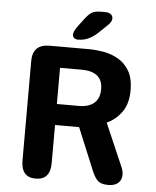

<svg xmlns="http://www.w3.org/2000/svg" viewBox="-56 -846 730 901"><g transform="rotate(5 309.5 -395.5)"><path d="M214.5 -520V-349.5H318.5Q365.5 -349.5 390.5 -371.8Q415.5 -394 415.5 -436.5Q415.5 -479 390.2 -499.5Q365 -520 316.5 -520ZM77 -71.5V-540Q77 -619 156.5 -619H340.5Q373.5 -619 410.5 -612.8Q447.5 -606.5 480 -588Q512.5 -569.5 533 -535Q553.5 -500.5 553.5 -443.5Q553.5 -379.5 524.8 -340.2Q496 -301 455 -283L540.5 -85.5Q545.5 -74.5 548 -64.5Q550.5 -54.5 550.5 -45.5Q550.5 -21 534.2 -6.5Q518 8 487.5 8Q450.5 8 434.5 -10.2Q418.5 -28.5 406 -62L328 -250.5H214.5V-71.5Q214.5 8 145.5 8Q77 8 77 -71.5ZM287 -659Q275.5 -659 268.5 -664.8Q261.5 -670.5 261.5 -680.5Q261.5 -695.5 279 -719.5L306 -755.5Q325 -781 339.8 -790Q354.5 -799 383.5 -799H404.5Q420 -799 429.5 -791.5Q439 -784 439 -772Q439 -755.5 420 -738.5L376.5 -697Q353.5 -676.5 332 -667.8Q310.5 -659 287 -659Z"/></g></svg>

Font: Sono Monospace SemiBold
Style: Regular
Weight: 600
Designer: Tyler Finck
Foundry: Tyler Finck
Version: Version 2.112